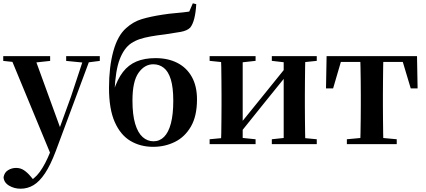

<svg xmlns="http://www.w3.org/2000/svg" viewBox="-27 -877 2590 1168"><path d="M98.5 271Q59.5 271 28.2 252.3Q-3.2 233.6 -5.4 201.1Q-0.2 171.7 22.3 158.1Q44.8 144.5 71.1 144.5Q97.6 144.5 118.5 158.4Q139.4 172.4 157.6 194L187.7 229.9L152.6 252.4L133.4 235.4Q181.2 214.9 214.7 169.1Q248.3 123.3 279 46.7L309.1 -25.6L318 -49.7L405.1 -289.9L486.4 -535.7H527.3L312 42.9Q280.1 127.2 246.7 177.4Q213.2 227.6 177 249.3Q140.7 271 98.5 271ZM285.7 72.2 34.1 -535.7H180.5L340.1 -97.3L346.1 -86.2ZM-7.3 -506.5V-535.7H278V-506.5L179.7 -495.8H93.6ZM375.5 -506.5V-535.7H580.1V-506.5L498.4 -496.1H480.8Z M904.7 16.2Q826.9 16.2 766.3 -19.9Q705.8 -56 671 -134.8Q636.1 -213.7 636.1 -342.3Q636.1 -469.2 662.4 -565.2Q688.7 -661.1 740.7 -706.3Q783.6 -745.2 836.4 -761Q889.3 -776.7 961.5 -787.7Q1000.1 -794 1044.3 -797.6Q1088.5 -801.3 1124.3 -806.6L1146 -856.9L1166.9 -851.7Q1164 -800.9 1154.8 -764.4Q1145.5 -727.9 1130.1 -709Q1111.7 -690.2 1071.9 -683Q1032 -675.9 976.9 -667.9Q925.4 -661.9 888.3 -655.1Q851.2 -648.4 823.3 -639.1Q795.4 -629.8 770.8 -613.6Q727.3 -583.9 701.4 -516.7Q675.4 -449.4 669.7 -322.6L664.2 -324.6Q687.1 -395.2 720.7 -438.8Q754.3 -482.3 803.1 -502.9Q852 -523.4 919 -523.4Q995.3 -523.4 1051.9 -494.4Q1108.5 -465.5 1139.9 -409.4Q1171.4 -353.3 1171.4 -272Q1171.4 -170.9 1134.4 -107.2Q1097.4 -43.5 1036.8 -13.7Q976.3 16.2 904.7 16.2ZM906.9 -17.5Q944.2 -17.5 971.2 -44.5Q998.2 -71.6 1012.7 -126.5Q1027.1 -181.4 1027.1 -264.3Q1027.1 -345.1 1012.1 -393.8Q997.1 -442.4 969.5 -464.2Q942 -486 905.4 -486Q852.4 -486 815.6 -433.9Q778.8 -381.8 778.8 -266Q778.8 -178.6 795.3 -123.8Q811.8 -68.9 840.8 -43.2Q869.8 -17.5 906.9 -17.5Z M1248.2 0V-29.9L1357 -40.2H1425.4L1527.8 -29.9V0ZM1626.6 0V-29.9L1723.5 -40.2H1791.3L1900 -29.9V0ZM1316.9 0Q1318.6 -25.5 1319.1 -67.4Q1319.6 -109.4 1320.1 -154.7Q1320.6 -200 1320.6 -234.8V-301.2Q1320.6 -335.7 1320.1 -381Q1319.6 -426.4 1319.1 -468.7Q1318.6 -511 1316.9 -535.7H1449.4V0ZM1420.7 -51.6 1372.4 -77.8H1397.4L1556.6 -274.4L1727 -485.4L1774.7 -460.9H1750.5L1586.2 -257.7ZM1698.8 0V-535.7H1830.6Q1829.6 -511 1829.1 -468.7Q1828.6 -426.4 1828.1 -381Q1827.6 -335.7 1827.6 -301.2V-234.8Q1827.6 -200 1828.1 -154.7Q1828.6 -109.4 1829.1 -67.4Q1829.6 -25.5 1830.6 0ZM1248.2 -506.8V-535.7H1527.8V-506.8L1425.7 -495.5H1358ZM1626.6 -506.8V-535.7H1900V-506.8L1791.5 -495.5H1723.8Z M1956.2 -339.1 1959.8 -535.7H2509.8L2513.4 -339.1H2471.7L2413.1 -534.2L2479 -500.4H1990.6L2056.5 -534.2L1999.4 -339.1ZM2083.1 0V-29.9L2194.7 -40.2H2275.6L2386.5 -29.9V0ZM2164.2 0Q2165.2 -25.5 2166.1 -67.4Q2166.9 -109.4 2167.4 -154.7Q2167.9 -200 2167.9 -234.8V-301.2Q2167.9 -335.7 2167.4 -381Q2166.9 -426.4 2166.1 -468.7Q2165.2 -511 2164.2 -535.7H2305.4Q2304.4 -511 2303.9 -468.7Q2303.4 -426.4 2302.9 -381Q2302.4 -335.7 2302.4 -301.2V-234.8Q2302.4 -200 2302.9 -154.7Q2303.4 -109.4 2303.9 -67.4Q2304.4 -25.5 2305.4 0Z"/></svg>

Font: Early Summer Mincho VF
Style: Regular
Weight: 250
Designer: GuiWonder
Version: Version 1.002